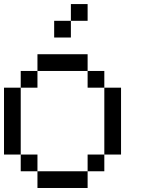

<svg xmlns="http://www.w3.org/2000/svg" viewBox="-20 -937 707 957"><path d="M0 -166.7V-500H83.3V-166.7ZM166.7 -166.7V-83.3H83.3V-166.7ZM166.7 -83.3H416.7V0H166.7ZM166.7 -583.3V-500H83.3V-583.3ZM166.7 -666.7H416.7V-583.3H166.7ZM333.3 -833.3V-750H250V-833.3ZM333.3 -916.7H416.7V-833.3H333.3ZM500 -166.7V-83.3H416.7V-166.7ZM500 -583.3V-500H416.7V-583.3ZM500 -500H583.3V-166.7H500Z"/></svg>

Font: Galmuri11 Regular
Style: Regular
Weight: 400
Designer: Minseo Lee (Quiple)
Version: Version 2.356;hotconv 1.1.0;makeotfexe 2.6.0 DEVELOPMENT